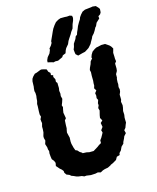

<svg xmlns="http://www.w3.org/2000/svg" viewBox="-167 -1007 919 1124"><g transform="rotate(-20 292.5 -444.5)"><path d="M262 20 246 14 231 16 203 15 194 13 177 9H164L151 2L133 -2L121 -6L105 -15L94 -20L85 -29L69 -37L61 -51V-62L54 -73L44 -83L34 -97L28 -105L33 -123L29 -136L19 -151L18 -166V-187L21 -201L18 -211V-225L13 -247L21 -266L18 -283L19 -294L27 -315L30 -334L31 -349L38 -369L37 -379V-393L45 -406L42 -421L44 -441L46 -455L48 -470L49 -484L55 -500L58 -518L61 -530L62 -548L60 -560L63 -578L65 -585L69 -618L74 -632L83 -643L97 -655L109 -657L136 -665H143L156 -661L171 -655L175 -639L185 -628L183 -615L195 -610L192 -600L199 -584L197 -568L203 -559L202 -546L201 -528L197 -512L198 -495L195 -480L198 -462L190 -443L182 -427L185 -415L180 -399L176 -383L177 -372L179 -348L169 -338L165 -310L163 -291L160 -282L156 -267L159 -246L161 -234L158 -210V-196L160 -184L162 -171L167 -153L177 -148L187 -135L199 -126L201 -122L224 -119L240 -114L266 -112L280 -119L296 -127L307 -134L322 -141L324 -158L334 -169L347 -188L352 -196L349 -211L363 -227L361 -252L375 -263L367 -281L371 -297L380 -323L377 -339L385 -354V-366L393 -384L388 -397L391 -411L390 -427L402 -440L394 -456L400 -471L401 -484L404 -500L405 -515L406 -529L409 -551L407 -565L412 -577L423 -596L429 -611L443 -625L441 -631L448 -646L459 -661L476 -671L488 -676L499 -677L520 -680L543 -678L553 -670L565 -660L572 -651L579 -637L570 -613L569 -589L568 -577L569 -561L559 -550L558 -534L557 -520L554 -506L543 -490L541 -469L538 -462L535 -442V-431L531 -414L533 -399L530 -385L522 -370L521 -354L520 -340L515 -328L517 -306L514 -292L508 -273L507 -250L503 -234L502 -221L501 -204L495 -193L487 -176L476 -165L479 -146L464 -132L458 -120L447 -102L444 -93L428 -80L417 -61L404 -49L401 -38L382 -34L371 -18L348 -7L333 -2L329 1L311 8L291 10L278 13ZM372 -668 360 -681 359 -694V-710L366 -724L372 -742L390 -765L397 -779L407 -785L413 -799L421 -813L430 -831L443 -850L454 -864L459 -875L470 -888L484 -901L501 -907L540 -908L549 -909L568 -905L580 -890L585 -881L582 -861L575 -851L562 -844V-830L539 -812L529 -794L523 -789L512 -772L502 -759L488 -746L482 -735L470 -718L463 -707L444 -689L433 -683L417 -675L401 -673ZM214 -684 190 -692 192 -704 201 -720 218 -737 228 -756V-764L242 -778L251 -791L252 -801L257 -810L270 -833L280 -851L289 -866L303 -883L317 -897L334 -905L349 -909L375 -907L388 -905H405L418 -899L419 -886L414 -871L404 -852L395 -828L381 -812L373 -800L357 -780L348 -768L339 -751L321 -733L314 -722L307 -706L288 -700L281 -691L262 -684L251 -680L235 -682L223 -680Z"/></g></svg>

Font: Winky Rough SemiBold
Style: Italic
Weight: 600
Italic angle: -8.97852°
Designer: Simon Atzbach
Foundry: typofactur
Version: Version 1.206; ttfautohint (v1.8.4.7-5d5b)